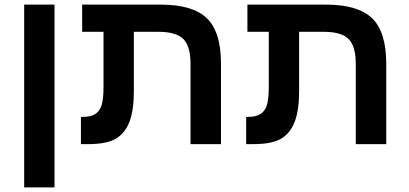

<svg xmlns="http://www.w3.org/2000/svg" viewBox="-20 -626 1777 834"><path d="M85 -606H216.8V188H85Z M429.7 -487.8H336.9V-606H676.8Q817.4 -606 878.7 -546.6Q939.9 -487.3 939.9 -350.1V0H807.6V-348.1Q807.6 -426.3 775.9 -457Q744.1 -487.8 668.9 -487.8H561.5V-231.9Q561.5 -147 542.2 -96.7Q522.9 -46.4 482.4 -23.2Q441.9 0 364.7 0H331.5V-118.2H339.8Q374 -118.2 393.6 -130.6Q413.1 -143.1 421.4 -169.4Q429.7 -195.8 429.7 -249Z M1147.5 -487.8H1054.7V-606H1394.5Q1535.2 -606 1596.4 -546.6Q1657.7 -487.3 1657.7 -350.1V0H1525.4V-348.1Q1525.4 -426.3 1493.7 -457Q1461.9 -487.8 1386.7 -487.8H1279.3V-231.9Q1279.3 -147 1260 -96.7Q1240.7 -46.4 1200.2 -23.2Q1159.7 0 1082.5 0H1049.3V-118.2H1057.6Q1091.8 -118.2 1111.3 -130.6Q1130.9 -143.1 1139.2 -169.4Q1147.5 -195.8 1147.5 -249Z"/></svg>

Font: Arial
Style: Bold
Weight: 700
Designer: Steve Matteson
Foundry: Ascender Corporation
Version: Version 2.00.3